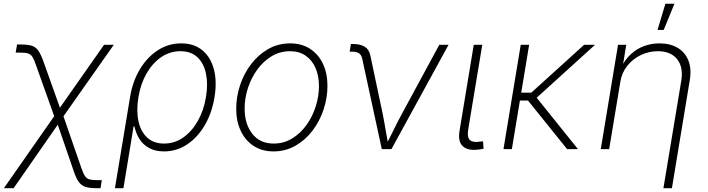

<svg xmlns="http://www.w3.org/2000/svg" viewBox="-37 -780 3703 1004"><path d="M-16.6 204.1 261.7 -194.3H287.1L387.7 96.2Q397.9 126.5 407.2 140.4Q416.5 154.3 431.4 158.2Q446.3 162.1 474.6 162.1H495.1L488.8 204.1H470.2Q433.1 204.1 411.1 197.5Q389.2 190.9 375.2 171.9Q361.3 152.8 348.6 115.2L265.1 -127.9L34.2 204.1ZM251.5 -158.2 152.3 -436.5Q141.6 -468.3 132.6 -482.4Q123.5 -496.6 108.9 -500.7Q94.2 -504.9 65.9 -504.9H44.9L52.2 -547.4H70.8Q107.9 -547.4 129.2 -540.8Q150.4 -534.2 163.8 -514.6Q177.2 -495.1 190.9 -456.5L276.4 -216.8L507.3 -545.9H558.1L285.2 -158.2Z M564 204.1 643.1 -272Q656.2 -354 694.3 -417.5Q732.4 -481 788.1 -517.1Q843.8 -553.2 910.6 -553.2Q977.5 -553.2 1021 -517.3Q1064.5 -481.4 1081.3 -418.2Q1098.1 -355 1085 -273.4Q1071.8 -190.4 1034.2 -126Q996.6 -61.5 941.7 -24.9Q886.7 11.7 821.3 11.7Q774.4 11.7 742.4 -6.1Q710.4 -23.9 691.9 -53.7Q673.3 -83.5 666 -119.1H661.6L608.4 204.1ZM820.8 -29.3Q876.5 -29.3 921.9 -61.5Q967.3 -93.8 998 -148.7Q1028.8 -203.6 1040 -272Q1051.3 -340.3 1040 -394.8Q1028.8 -449.2 995.4 -480.7Q961.9 -512.2 906.2 -512.2Q851.1 -512.2 805.7 -481Q760.3 -449.7 729.2 -395.5Q698.2 -341.3 687 -272.5Q675.3 -202.6 686.8 -147.7Q698.2 -92.8 732.2 -61Q766.1 -29.3 820.8 -29.3Z M1393.1 11.7Q1333.5 11.7 1289.8 -16.6Q1246.1 -44.9 1222.2 -95.2Q1198.2 -145.5 1198.2 -210.9Q1198.2 -274.4 1218.5 -335.2Q1238.8 -396 1276.6 -445.3Q1314.5 -494.6 1366.2 -523.9Q1418 -553.2 1481 -553.2Q1540 -553.2 1583.7 -525.1Q1627.4 -497.1 1651.4 -447Q1675.3 -397 1675.3 -330.6Q1675.3 -267.6 1654.8 -206.5Q1634.3 -145.5 1596.7 -96.2Q1559.1 -46.9 1507.3 -17.6Q1455.6 11.7 1393.1 11.7ZM1394 -29.3Q1447.8 -29.3 1491.2 -56.2Q1534.7 -83 1565.9 -126.7Q1597.2 -170.4 1614 -223.6Q1630.9 -276.9 1630.9 -329.6Q1630.9 -382.8 1613.3 -423.8Q1595.7 -464.8 1561.8 -488.5Q1527.8 -512.2 1479.5 -512.2Q1427.7 -512.2 1384.5 -486.6Q1341.3 -460.9 1309.3 -417.5Q1277.3 -374 1259.8 -320.6Q1242.2 -267.1 1242.2 -211.9Q1242.2 -132.3 1282 -80.8Q1321.8 -29.3 1394 -29.3Z M1959.5 0 1856.4 -476.1Q1852.1 -494.1 1839.4 -502Q1826.7 -509.8 1803.2 -509.8H1791.5L1797.9 -549.8H1809.6Q1848.1 -549.8 1870.6 -535.4Q1893.1 -521 1899.4 -490.7L1964.4 -183.6Q1972.7 -142.1 1979.5 -100.1Q1986.3 -58.1 1994.1 -18.1H1979.5Q2001 -58.6 2021.2 -100.3Q2041.5 -142.1 2064 -183.6L2260.3 -545.9H2308.6L2009.8 0Z M2464.4 2Q2410.2 9.3 2383.3 -15.1Q2356.4 -39.6 2366.2 -97.2L2440.4 -545.9H2484.9L2411.6 -104.5Q2404.3 -60.5 2421.1 -46.9Q2438 -33.2 2473.6 -39.6Q2481 -40 2482.7 -40.3Q2484.4 -40.5 2488.8 -41.5L2491.7 -2.4Q2486.8 -1 2479.5 0.2Q2472.2 1.5 2464.4 2Z M2730 -545.9 2639.6 0H2595.7L2686 -545.9ZM3074.7 -545.9 2753.4 -254.4H2661.1L2667.5 -295.4H2741.2L3017.6 -545.9ZM2928.7 0 2720.7 -258.3 2756.8 -284.7 2985.4 0Z M3207 -353 3148.4 0H3104.5L3194.8 -545.9H3237.8L3217.8 -423.8H3209.5Q3231 -468.8 3262.5 -497.3Q3293.9 -525.9 3332.3 -539.6Q3370.6 -553.2 3411.6 -553.2Q3467.3 -553.2 3506.3 -530Q3545.4 -506.8 3562.7 -463.6Q3580.1 -420.4 3569.8 -359.9L3476.6 204.1H3432.1L3525.4 -357.4Q3537.1 -428.2 3504.2 -470.2Q3471.2 -512.2 3402.8 -512.2Q3356 -512.2 3314.2 -492.2Q3272.5 -472.2 3243.7 -436.5Q3214.8 -400.9 3207 -353ZM3401.4 -623.5 3442.4 -760.3H3489.7L3433.6 -623.5Z"/></svg>

Font: Inter ExtraLight
Style: Italic
Weight: 250
Italic angle: -9.3988°
Designer: Rasmus Andersson
Foundry: rsms
Version: Version 4.001;git-66647c0bb